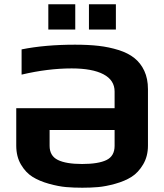

<svg xmlns="http://www.w3.org/2000/svg" viewBox="-20 -868 768 898"><path d="M672 -451C672 -483.7 666.3 -512.2 655 -536.5C643.7 -560.8 628.2 -580.8 608.5 -596.5C588.8 -612.2 564.2 -624.7 534.5 -634C504.8 -643.3 473.8 -649.8 441.5 -653.5C409.2 -657.2 372.3 -659 331 -659C237.7 -659 154.3 -651.7 81 -637V-519C163 -538.3 241 -548 315 -548C379.7 -548 429.3 -538.8 464 -520.5C498.7 -502.2 516 -475.3 516 -440V-362H56V-187C56 -153 63.3 -123.5 78 -98.5C92.7 -73.5 110.7 -54.3 132 -41C153.3 -27.7 179 -16.8 209 -8.5C239 -0.2 265.8 5 289.5 7C313.2 9 338.3 10 365 10C391 10 415.7 9 439 7C462.3 5 489 -0.2 519 -8.5C549 -16.8 574.5 -27.7 595.5 -41C616.5 -54.3 634.5 -73.7 649.5 -99C664.5 -124.3 672 -153.7 672 -187ZM516 -186C516 -154 503.3 -131.8 478 -119.5C452.7 -107.2 414.7 -101 364 -101C314 -101 276.2 -107.3 250.5 -120C224.8 -132.7 212 -154.7 212 -186V-260H516ZM522 -730V-848H396V-730ZM332 -730V-848H206V-730Z"/></svg>

Font: Play
Style: Bold
Weight: 700
Designer: Jonas Hecksher
Foundry: Jonas Hecksher, Playtypeª, e-types AS
Version: Version 1.002